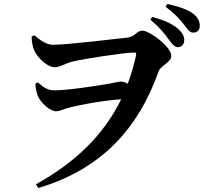

<svg xmlns="http://www.w3.org/2000/svg" viewBox="-20 -867 1040 965"><path d="M827 -670C846 -644 858 -630 874 -630C895 -630 906 -646 906 -666C906 -685 897 -702 876 -721C845 -749 800 -767 745 -782L736 -768C782 -729 809 -696 827 -670ZM905 -743C924 -718 933 -703 951 -703C972 -703 984 -716 984 -737C984 -760 975 -779 950 -799C922 -819 878 -835 821 -847L812 -833C864 -794 887 -766 905 -743ZM246 -642C214 -642 184 -663 154 -689L139 -684C139 -657 144 -634 151 -616C167 -577 219 -529 254 -529C281 -529 297 -543 335 -555C387 -570 608 -603 654 -603C663 -603 666 -601 664 -590C653 -539 639 -491 622 -446C612 -452 601 -457 586 -457C576 -457 561 -452 537 -448C481 -438 325 -413 255 -413C224 -413 201 -424 171 -453L158 -447C158 -425 163 -404 170 -385C182 -354 230 -308 261 -308C283 -308 303 -321 339 -329C388 -341 497 -362 589 -368C501 -188 359 -51 161 59L172 78C503 -20 680 -235 777 -508C789 -540 841 -553 841 -586C841 -632 732 -713 695 -713C667 -713 659 -682 620 -678C562 -672 320 -642 246 -642Z"/></svg>

Font: Noto Serif CJK KR
Style: Bold
Weight: 700
Designer: Ryoko NISHIZUKA 西塚涼子 (kana & ideographs); Frank Grießhammer (Latin, Greek & Cyrillic); Wenlong ZHANG 张文龙 (bopomofo); San
Foundry: Adobe
Version: Version 2.001;hotconv 1.1.0;makeotfexe 2.6.0